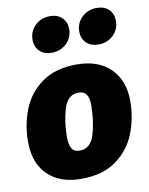

<svg xmlns="http://www.w3.org/2000/svg" viewBox="-92 -884 755 971"><g transform="rotate(-10 286.0 -399.0)"><path d="M13 -211Q13 -298 43.5 -376Q74 -454 143.5 -504Q213 -554 323 -554Q433 -554 495.5 -492.5Q558 -431 558 -325Q558 -238 527.5 -160Q497 -82 427.5 -31Q358 20 247 20Q137 20 75 -41Q13 -102 13 -211ZM360 -338Q360 -377 347 -394.5Q334 -412 307 -412Q251 -412 231 -345.5Q211 -279 211 -201Q211 -159 223.5 -140.5Q236 -122 263 -122Q320 -122 340 -190.5Q360 -259 360 -338ZM125 -715Q125 -759 156 -788.5Q187 -818 232 -818Q271 -818 294 -795.5Q317 -773 317 -737Q317 -693 286 -663.5Q255 -634 210 -634Q171 -634 148 -656.5Q125 -679 125 -715ZM365 -715Q365 -759 396 -788.5Q427 -818 472 -818Q511 -818 534 -795.5Q557 -773 557 -737Q557 -693 526 -663.5Q495 -634 450 -634Q411 -634 388 -656.5Q365 -679 365 -715Z"/></g></svg>

Font: Fira Sans Black
Style: Italic
Weight: 900
Italic angle: -8°
Designer: Carrois Corporate & Edenspiekermann AG
Foundry: Carrois Corporate GbR & Edenspiekermann AG
Version: Version 4.203